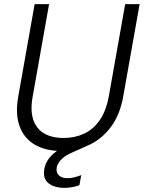

<svg xmlns="http://www.w3.org/2000/svg" viewBox="-20 -720 697 931"><path d="M276 12Q203 12 150.5 -17.5Q98 -47 75.5 -106.5Q53 -166 69 -255L148 -700H218L139 -255Q126 -186 141 -140.5Q156 -95 194 -73Q232 -51 289 -51Q343 -51 388 -72Q433 -93 464 -138Q495 -183 508 -255L587 -700H657L578 -255Q562 -163 517 -103.5Q472 -44 409.5 -16Q347 12 276 12ZM292 191Q264 191 239 182Q214 173 201.5 153Q189 133 195 99Q199 76 213 54.5Q227 33 254.5 13Q282 -7 325 -24L384 -48L396 -10L331 19Q294 35 276.5 54Q259 73 255 92Q251 117 265.5 130.5Q280 144 308 144Q322 144 339.5 140Q357 136 374 129L365 178Q349 184 330 187.5Q311 191 292 191Z"/></svg>

Font: DM Sans 11pt Light
Style: Italic
Weight: 300
Italic angle: -10°
Version: Version 4.004;gftools[0.9.30]